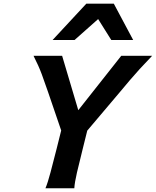

<svg xmlns="http://www.w3.org/2000/svg" viewBox="-20 -1003 831 1023"><path d="M158.7 -705.6H311L423.8 -326.2L318.8 -270.5L235.4 -514.6Q219.2 -562.5 202.6 -607.2Q186 -651.9 158.7 -705.6ZM626 -705.6H790.5Q751.5 -665 723.1 -633.8Q694.8 -602.5 670.9 -574.5Q647 -546.4 620.6 -514.6L414.1 -270.5L326.2 -326.2ZM376 0H222.2Q234.4 -28.8 249 -84Q263.7 -139.2 281.7 -210.4L313 -335.9H452.1L420.9 -210.4Q402.8 -139.2 390.1 -84Q377.4 -28.8 376 0ZM689.5 -790H572.8L502.9 -901.4L377.4 -790H260.3L439.9 -983.4H586.4Z"/></svg>

Font: Andika
Style: Bold Italic
Weight: 700
Italic angle: -14°
Designer: Victor Gaultney, Annie Olsen, Julie Remington, Don Collingsworth, Eric Hays, Becca Hirsbrunner
Foundry: SIL International
Version: Version 6.101